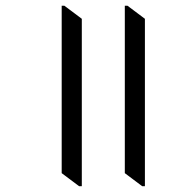

<svg xmlns="http://www.w3.org/2000/svg" viewBox="-20 -642 628 667"><path d="M194.3 -40.5V-622.1H203.6L264.2 -576.7V4.9H254.9ZM413.6 -40.5V-622.1H422.9L483.4 -576.7V4.9H474.1Z"/></svg>

Font: Noto Serif Devanagari
Style: Regular
Weight: 400
Designer: Monotype Design Team
Foundry: Monotype Imaging Inc.
Version: Version 1.01